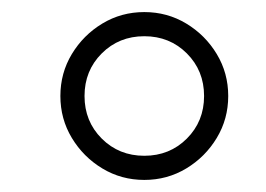

<svg xmlns="http://www.w3.org/2000/svg" viewBox="-20 -539 440 318"><path d="M80 -380Q80 -342 99 -310.5Q118 -279 149.5 -260Q181 -241 219 -241Q257 -241 288.5 -260Q320 -279 339 -310.5Q358 -342 358 -380Q358 -418 339 -449.5Q320 -481 288.5 -500Q257 -519 219 -519Q181 -519 149.5 -500Q118 -481 99 -449.5Q80 -418 80 -380ZM120 -380Q120 -422 148.5 -450.5Q177 -479 219 -479Q261 -479 289.5 -450.5Q318 -422 318 -380Q318 -338 289.5 -309.5Q261 -281 219 -281Q177 -281 148.5 -309.5Q120 -338 120 -380Z M80 -380Q80 -342 99 -310.5Q118 -279 149.5 -260Q181 -241 219 -241Q257 -241 288.5 -260Q320 -279 339 -310.5Q358 -342 358 -380Q358 -418 339 -449.5Q320 -481 288.5 -500Q257 -519 219 -519Q181 -519 149.5 -500Q118 -481 99 -449.5Q80 -418 80 -380ZM120 -380Q120 -422 148.5 -450.5Q177 -479 219 -479Q261 -479 289.5 -450.5Q318 -422 318 -380Q318 -338 289.5 -309.5Q261 -281 219 -281Q177 -281 148.5 -309.5Q120 -338 120 -380Z M80 -380Q80 -342 99 -310.5Q118 -279 149.5 -260Q181 -241 219 -241Q257 -241 288.5 -260Q320 -279 339 -310.5Q358 -342 358 -380Q358 -418 339 -449.5Q320 -481 288.5 -500Q257 -519 219 -519Q181 -519 149.5 -500Q118 -481 99 -449.5Q80 -418 80 -380ZM120 -380Q120 -422 148.5 -450.5Q177 -479 219 -479Q261 -479 289.5 -450.5Q318 -422 318 -380Q318 -338 289.5 -309.5Q261 -281 219 -281Q177 -281 148.5 -309.5Q120 -338 120 -380Z"/></svg>

Font: text-security-circle
Style: Regular
Weight: 400
Monospace: yes
Foundry: Oskari Noppa
Version: Version 3.000;hotconv 1.0.118;makeotfexe 2.5.65603